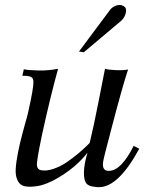

<svg xmlns="http://www.w3.org/2000/svg" viewBox="-20 -754 611 790"><path d="M553 -142Q467 16 388 16Q387 16 382 16Q377 16 375 15.5Q373 15 368.5 14.5Q364 14 361.5 13.5Q359 13 354.5 12Q350 11 347.5 9.5Q345 8 341.5 6Q338 4 336 1.5Q334 -1 332 -4.5Q330 -8 329 -12Q318 -51 340 -126Q300 -74 235.5 -32.5Q171 9 123 13Q97 16 80.5 12Q64 8 55.5 -6Q47 -20 45 -38.5Q43 -57 48 -91Q53 -125 61.5 -161.5Q70 -198 86 -255Q94 -279 107 -344Q120 -409 117 -424Q115 -444 72 -442L78 -469Q95 -465 137 -464Q179 -463 219 -471Q187 -356 153 -200Q130 -91 132 -73Q134 -57 147 -54Q170 -49 199.5 -59Q229 -69 254.5 -86.5Q280 -104 301.5 -122Q323 -140 336 -153L349 -166Q365 -231 385 -333.5Q405 -436 412 -471Q424 -467 456 -465.5Q488 -464 507 -468Q483 -396 437 -219Q405 -99 404 -86Q400 -53 424 -51Q426 -51 429 -51Q479 -52 530 -154ZM495 -724Q502 -714 496.5 -696.5Q491 -679 478 -668L325 -539L305 -542L434 -715Q445 -728 463 -732.5Q481 -737 495 -724Z"/></svg>

Font: GFS Artemisia
Style: Italic
Weight: 400
Italic angle: -12°
Designer: Takis Katsoulidis and George D. Matthiopoulos
Foundry: George Matthiopoulos and Takis Katsoulidis
Version: Version 1.0